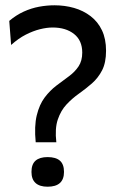

<svg xmlns="http://www.w3.org/2000/svg" viewBox="-20 -694 439 726"><path d="M115 -156Q109 -217 119 -258Q129 -299 149 -325.5Q169 -352 193.5 -370.5Q218 -389 240.5 -405.5Q263 -422 277 -443Q291 -464 291 -495Q291 -541 260 -565.5Q229 -590 179 -590Q157 -590 131 -583.5Q105 -577 77.5 -563Q50 -549 22 -524L15 -615Q41 -637 69.5 -650Q98 -663 127.5 -668.5Q157 -674 186 -674Q225 -674 260 -664Q295 -654 322.5 -633Q350 -612 365.5 -579.5Q381 -547 381 -502Q381 -457 366 -428Q351 -399 327.5 -378.5Q304 -358 278.5 -340Q253 -322 231.5 -299Q210 -276 198.5 -242Q187 -208 193 -156ZM160 12Q130 12 114.5 -2Q99 -16 99 -44Q99 -73 114.5 -86.5Q130 -100 160 -100Q191 -100 206.5 -86.5Q222 -73 222 -44Q222 12 160 12Z"/></svg>

Font: Bricolage Grotesque 96pt
Style: Regular
Weight: 400
Version: Version 1.001;gftools[0.9.33.dev8+g029e19f]